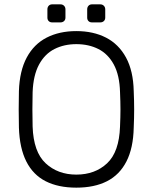

<svg xmlns="http://www.w3.org/2000/svg" viewBox="-20 -853 702 883"><path d="M331 10Q248 10 190 -19.5Q132 -49 101 -110.5Q70 -172 67 -266Q66 -311 66 -350Q66 -389 67 -434Q70 -527 103 -588.5Q136 -650 194.5 -680Q253 -710 331 -710Q409 -710 467.5 -680Q526 -650 559.5 -588.5Q593 -527 595 -434Q597 -389 597 -350Q597 -311 595 -266Q593 -172 561.5 -110.5Q530 -49 472 -19.5Q414 10 331 10ZM331 -50Q417 -50 472.5 -102Q528 -154 532 -271Q534 -316 534 -350Q534 -384 532 -429Q530 -507 503.5 -556Q477 -605 432.5 -627.5Q388 -650 331 -650Q275 -650 230.5 -627.5Q186 -605 159.5 -556Q133 -507 130 -429Q129 -384 129 -350Q129 -316 130 -271Q134 -154 190 -102Q246 -50 331 -50ZM403 -750Q393 -750 387 -756Q381 -762 381 -772V-810Q381 -820 387 -826.5Q393 -833 403 -833H441Q451 -833 457.5 -826.5Q464 -820 464 -810V-772Q464 -762 457.5 -756Q451 -750 441 -750ZM220 -750Q210 -750 204 -756Q198 -762 198 -772V-810Q198 -820 204 -826.5Q210 -833 220 -833H258Q268 -833 274.5 -826.5Q281 -820 281 -810V-772Q281 -762 274.5 -756Q268 -750 258 -750Z"/></svg>

Font: Rubik Light Light
Style: Regular
Weight: 300
Version: Version 2.101